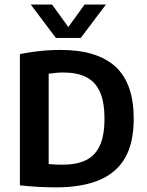

<svg xmlns="http://www.w3.org/2000/svg" viewBox="-20 -823 652 850"><path d="M227.5 6.5Q189.5 6.5 148.8 4.2Q108 2 68 -2.5V-583.5Q95 -589 125.2 -593.2Q155.5 -597.5 186.5 -599.8Q217.5 -602 248 -602Q410 -602 491 -528Q572 -454 572 -297Q572 -191 533.8 -124.2Q495.5 -57.5 418.8 -25.5Q342 6.5 227.5 6.5ZM259.5 -94Q319.5 -94 360.2 -113.8Q401 -133.5 421.8 -178Q442.5 -222.5 442.5 -297.5Q442.5 -372 422 -417Q401.5 -462 361 -482Q320.5 -502 260.5 -502Q244.5 -502 227.5 -500.5Q210.5 -499 195.5 -496.5V-96.5Q213 -95 228.5 -94.5Q244 -94 259.5 -94ZM227.5 -655 116 -803H210.5L292 -690H273L354.5 -803H449L337.5 -655Z"/></svg>

Font: Encode Sans SC SemiCondensed SemiBold
Style: Regular
Weight: 600
Width: 4
Designer: Multiple Designers
Foundry: Impallari Type
Version: Version 3.002